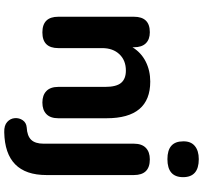

<svg xmlns="http://www.w3.org/2000/svg" viewBox="-46 -724 958 906"><g transform="rotate(90 433.0 -271.0)"><path d="M604 188Q572 189 555.5 174Q539 159 537.5 138Q536 117 547.5 100.5Q559 84 581 82Q621 80 639.5 61Q658 42 658 2V-424Q658 -461 677.5 -480Q697 -499 732 -499Q806 -499 806 -424V-11Q806 184 604 188ZM731 -582Q647 -582 647 -656Q646 -692 668.5 -711Q691 -730 731 -730Q816 -730 816 -656Q816 -582 731 -582ZM133 8Q59 8 59 -67V-424Q59 -499 132 -499Q166 -499 184.5 -480Q203 -461 203 -424V-417Q228 -458 270.5 -479.5Q313 -501 365 -501Q538 -501 538 -295V-67Q538 -30 518.5 -11Q499 8 464 8Q429 8 409.5 -11Q390 -30 390 -67V-288Q390 -341 371 -363.5Q352 -386 313 -386Q265 -386 236 -355.5Q207 -325 207 -274V-67Q207 8 133 8Z"/></g></svg>

Font: Chiron GoRound TC
Style: Bold
Weight: 700
Designer: Ryoko NISHIZUKA 西塚涼子 (kana, bopomofo & ideographs); Paul D. Hunt (Latin, Greek & Cyrillic); Sandoll Communications 산돌커뮤니
Foundry: Adobe
Version: Version 1.000;hotconv 1.1.1;makeotfexe 2.6.0